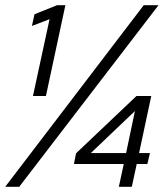

<svg xmlns="http://www.w3.org/2000/svg" viewBox="-24 -720 647 740"><path d="M0 0ZM559 -350 512 -130H554L544 -88H503L484 0H434L453 -88H261L269 -129L502 -350ZM326 -130H462L496 -292ZM99 -350ZM228 -700 153 -350H103L167 -646L99 -620L109 -665L196 -700ZM50 0H-4L530 -700H587Z"/></svg>

Font: Red Hat Text
Style: Italic
Weight: 400
Italic angle: -12°
Designer: Pentagram / MCKL
Foundry: Pentagram / MCKL
Version: Version 1.005; Red Hat Text Italic